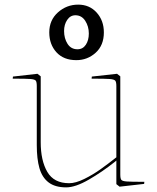

<svg xmlns="http://www.w3.org/2000/svg" viewBox="-20 -800 679 830"><path d="M139 -173V-428Q139 -446 134.5 -451.5Q130 -457 111.5 -458.5Q93 -460 35 -460L36 -469L142 -481L156 -470V-185Q156 -106 184.5 -57Q213 -8 279 -8Q307 -8 344.5 -26.5Q382 -45 415.5 -69Q449 -93 483 -120V-428Q483 -446 478 -451.5Q473 -457 454 -458.5Q435 -460 376 -460L377 -469L486 -481L500 -470V-46Q500 -28 504.5 -22.5Q509 -17 527.5 -15.5Q546 -14 604 -14L603 -5L497 7L483 -4Q483 -39 483 -55.5Q483 -72 483 -106L476 -100Q422 -57 364 -23.5Q306 10 266 10Q218 10 190 -11.5Q162 -33 150.5 -73Q139 -113 139 -173ZM193 -660Q193 -713 230.5 -746.5Q268 -780 318 -780Q367 -780 398 -745.5Q429 -711 429 -660Q429 -604 393.5 -572Q358 -540 310 -540Q255 -540 224 -574Q193 -608 193 -660ZM364 -655Q364 -686 348.5 -710Q333 -734 306 -734Q284 -734 270.5 -714Q257 -694 257 -666Q257 -634 272 -610.5Q287 -587 315 -587Q338 -587 351 -606.5Q364 -626 364 -655Z"/></svg>

Font: TMT Limkin
Style: Regular
Weight: 400
Designer: Gabriel Drozdov
Version: Version 1.000;Glyphs 3.1.2 (3151)